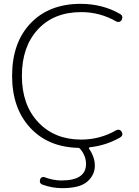

<svg xmlns="http://www.w3.org/2000/svg" viewBox="-20 -760 725 1000"><path d="M384 10Q228 5 135.5 -96.5Q43 -198 43 -365Q43 -538 139.5 -639Q236 -740 400 -740Q514 -740 606 -687Q623 -677 614 -657Q610 -649 602 -646.5Q594 -644 586 -648Q501 -697 403 -697Q261 -697 177.5 -607Q94 -517 94 -365Q94 -214 179 -123.5Q264 -33 403 -33Q501 -33 586 -82Q594 -86 602 -83.5Q610 -81 614 -73Q624 -54 604 -43Q531 -2 448 7Q445 7 443.5 10Q442 13 444 15Q474 58 474 103Q474 151 435 185.5Q396 220 304 220Q253 220 202 202Q183 195 189 175Q191 167 198 163.5Q205 160 212 163Q258 180 300 180Q428 180 428 94Q428 52 398 16Q394 10 384 10Z"/></svg>

Font: Rounded Mplus 1c Light
Style: Regular
Weight: 300
Version: Version 1.059.20150529